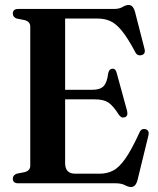

<svg xmlns="http://www.w3.org/2000/svg" viewBox="-20 -736 634 771"><path d="M31.5 -681.5Q31.5 -700 53 -700H437.5Q459 -700 472.2 -708Q485.5 -716 497 -716Q515 -716 522.5 -687L560.5 -539Q565.5 -519 548 -514.5Q530 -510.5 522 -529Q492.5 -584 469.2 -612.5Q446 -641 423.2 -651.2Q400.5 -661.5 371.5 -661.5H241.5V-375.5H352Q381.5 -375.5 395.8 -389.8Q410 -404 414.5 -442Q418.5 -459.5 431 -460Q444.5 -461 448.5 -443.5L490.5 -290Q495 -269.5 481 -265Q467 -260.5 457.5 -275Q434 -312 414.8 -324.5Q395.5 -337 361.5 -337H241.5V-81Q241.5 -38.5 282 -38.5H380.5Q410 -38.5 434.2 -51Q458.5 -63.5 483.2 -98.8Q508 -134 539.5 -202.5Q546.5 -221 563.5 -217.5Q581.5 -213.5 575.5 -190L532.5 -14Q525 15 506.5 15Q495.5 15 481.5 7.5Q467.5 0 443.5 0H53Q31.5 0 31.5 -18.5Q31.5 -32.5 47 -38.5L80 -45Q101.5 -51.5 101.5 -70.5V-629.5Q101.5 -648.5 80 -655L47 -661.5Q31.5 -667.5 31.5 -681.5Z"/></svg>

Font: Fraunces 144pt S050 SemiBold
Style: Regular
Weight: 600
Version: Version 1.000; ttfautohint (v1.8.3)